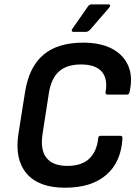

<svg xmlns="http://www.w3.org/2000/svg" viewBox="-20 -865 641 896"><path d="M283.5 11Q160.2 11 103.9 -55.6Q47.6 -122.2 66.1 -241.2L96.8 -434.8Q115.2 -552 182.1 -609Q249 -666 368.1 -666Q447.9 -666 502 -638.1Q556 -610.1 578.5 -558.2Q601 -506.2 584.3 -434.8Q582.6 -423.6 572.5 -423.6H482Q471.5 -423.6 472.5 -434.8Q484 -496 455.3 -530.1Q426.5 -564.2 357.3 -564.2Q292.2 -564.2 255.6 -531.8Q219 -499.4 208.1 -430.5L178.8 -241.7Q166.8 -166.8 196.5 -128.8Q226.3 -90.8 294.7 -90.8Q361 -90.8 396.4 -124.4Q431.8 -158 438.4 -220.2Q439.1 -231.4 449.5 -231.4H540.7Q552.2 -231.4 551.5 -220.2Q545.8 -109.9 476.6 -49.4Q407.4 11 283.5 11ZM323 -716.3Q316.9 -716.3 315.2 -720.5Q313.5 -724.7 316.9 -729.4L389.4 -833.4Q396.6 -844.6 407.6 -844.6H485.4Q492.1 -844.6 493.6 -840.2Q495.1 -835.8 490.4 -830.4L401.2 -727.1Q396.5 -722.3 391.9 -719.3Q387.4 -716.3 380.9 -716.3Z"/></svg>

Font: Sofia Sans Semi Condensed
Style: Italic
Weight: 400
Italic angle: -9°
Designer: Botio Nikoltchev, Ani Petrova
Foundry: lettersoup
Version: Version 4.101